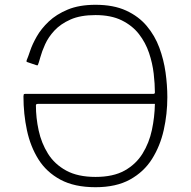

<svg xmlns="http://www.w3.org/2000/svg" viewBox="-20 -772 797 802"><path d="M627 -386Q627 -421 622 -464.5Q617 -508 602.5 -551Q588 -594 560.5 -629.5Q533 -665 488.5 -687Q444 -709 379 -709Q316 -709 274.5 -690.5Q233 -672 207.5 -644.5Q182 -617 168.5 -587Q155 -557 148.5 -533Q142 -509 138 -500Q137 -499 135.5 -499Q134 -499 131 -500L93 -513Q89 -514 92 -522Q97 -533 106 -560Q115 -587 133.5 -619.5Q152 -652 183.5 -682Q215 -712 263 -732Q311 -752 379 -752Q454 -752 506.5 -728Q559 -704 593 -663.5Q627 -623 645.5 -573Q664 -523 671.5 -469.5Q679 -416 679 -366Q679 -296 664 -229Q649 -162 615 -108Q581 -54 523 -22Q465 10 379 10Q291 10 232.5 -21.5Q174 -53 140.5 -106.5Q107 -160 92.5 -228Q78 -296 78 -369Q78 -374 79 -377Q80 -380 86 -380H621Q627 -380 627 -386ZM138 -338Q134 -338 132 -336.5Q130 -335 130 -332Q130 -280 141.5 -227Q153 -174 180.5 -130Q208 -86 256.5 -59.5Q305 -33 379 -33Q453 -33 500.5 -59.5Q548 -86 575.5 -130.5Q603 -175 614.5 -229Q626 -283 627 -338Z"/></svg>

Font: Libre Franklin Thin Thin
Style: Regular
Weight: 250
Version: Version 3.000